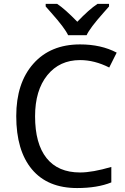

<svg xmlns="http://www.w3.org/2000/svg" viewBox="-20 -951 640 981"><path d="M548.8 -98.1V-19Q477.5 9.8 374 9.8Q223.1 9.8 143.1 -85.9Q63 -181.6 63 -357.9Q63 -526.9 150.4 -625.5Q237.8 -724.1 389.2 -724.1Q496.6 -724.1 576.2 -682.1L538.1 -606Q462.9 -644 389.2 -644Q284.2 -644 221.7 -566.7Q159.2 -489.3 159.2 -356.9Q159.2 -216.8 217.8 -143.3Q276.4 -69.8 389.2 -69.8Q452.6 -69.8 548.8 -98.1ZM537.1 -918Q524.9 -903.8 508.3 -885.3Q439.5 -808.1 422.4 -771H328.1Q311 -808.1 242.2 -885.3L213.4 -918V-931.2H272Q312 -904.8 375 -839.8Q434.6 -902.3 478 -931.2H537.1Z"/></svg>

Font: Droid Sans Mono
Style: Regular
Weight: 400
Monospace: yes
Foundry: Ascender Corporation
Version: Version 1.00 build 112